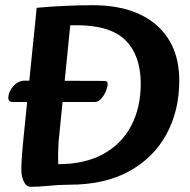

<svg xmlns="http://www.w3.org/2000/svg" viewBox="-20 -710 729 738"><path d="M31 -318Q21 -318 16.5 -322Q12 -326 12 -333Q12 -357 31 -378.5Q50 -400 75 -400L375 -399Q387 -399 390.5 -396.5Q394 -394 394 -385Q394 -379 388 -362.5Q382 -346 370.5 -332Q359 -318 343 -318ZM99 8Q81 8 71.5 -12Q62 -32 62 -59Q62 -98 71 -186L121 -680Q175 -685 232 -687.5Q289 -690 335 -690Q494 -690 581.5 -613.5Q669 -537 669 -400Q669 -284 619.5 -193.5Q570 -103 476 -51.5Q382 0 247 0Q207 0 169 4Q131 8 99 8ZM204 -79Q306 -79 377 -118Q448 -157 484.5 -227Q521 -297 521 -388Q521 -496 463 -554.5Q405 -613 275 -613H250L205 -163Q204 -146 203.5 -124Q203 -102 204 -79Z"/></svg>

Font: Alkatra Medium
Style: Regular
Weight: 500
Designer: Suman Bhandary
Version: Version 1.100;gftools[0.9.22]